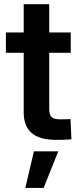

<svg xmlns="http://www.w3.org/2000/svg" viewBox="-20 -681 390 937"><path d="M325.2 -522.5V-423.3H8.8V-522.5ZM95.7 -660.6H220.2V-148.9Q220.2 -121.1 231.7 -109.9Q243.2 -98.6 272.9 -98.6Q284.2 -98.6 299.3 -99.1Q314.5 -99.6 324.2 -99.6L328.6 -1Q314 0.5 293 1Q272 1.5 252 1.5Q172.9 1.5 134.3 -32Q95.7 -65.4 95.7 -132.8ZM103.5 236.3 145.5 57.6H264.2L192.9 236.3Z"/></svg>

Font: Inter 28pt SemiBold
Style: Regular
Weight: 600
Designer: Rasmus Andersson
Foundry: rsms
Version: Version 4.001;git-66647c0bb